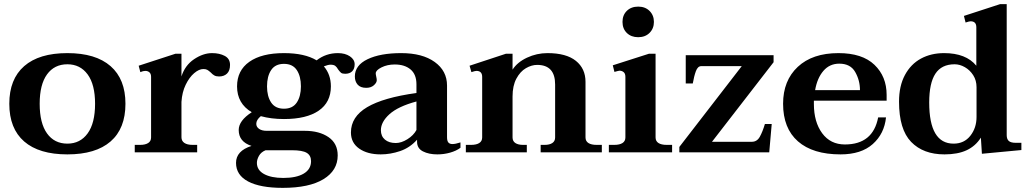

<svg xmlns="http://www.w3.org/2000/svg" viewBox="-20 -737 4974 929"><path d="M25 -235Q25 -354 97 -417Q169 -480 306 -480Q443 -480 515 -417Q587 -354 587 -235Q587 -115 515 -52.5Q443 10 306 10Q169 10 97 -52.5Q25 -115 25 -235ZM440 -235Q440 -328 404 -377Q368 -426 306 -426Q243 -426 207.5 -377Q172 -328 172 -235Q172 -141 207.5 -91.5Q243 -42 306 -42Q368 -42 404 -91.5Q440 -141 440 -235Z M1093 -423Q1093 -395 1078.5 -381Q1064 -367 1040 -367Q1026 -367 1017 -372Q1008 -377 1000 -386Q990 -395 983 -399Q976 -403 964 -403Q943 -403 919.5 -383Q896 -363 878.5 -327Q861 -291 858 -244V-73Q858 -55 872 -45.5Q886 -36 912 -36H934V0H632V-36H658Q683 -36 697 -45Q711 -54 711 -72V-365Q711 -380 703 -387Q695 -394 683 -394Q673 -394 659 -388L651 -419L829 -477H858V-367Q875 -421 919 -450.5Q963 -480 1006 -480Q1042 -480 1067.5 -466.5Q1093 -453 1093 -423Z M1696 -426Q1696 -404 1684 -392Q1672 -380 1650 -380Q1636 -380 1630 -385Q1624 -390 1616 -401Q1610 -412 1602.5 -418Q1595 -424 1579 -424Q1568 -424 1547 -416Q1581 -376 1581 -319Q1581 -242 1522 -201.5Q1463 -161 1354 -161Q1292 -161 1242 -175Q1220 -157 1220 -138Q1220 -123 1233.5 -113.5Q1247 -104 1271 -104H1455Q1525 -104 1569.5 -73.5Q1614 -43 1614 15Q1614 88 1545 130Q1476 172 1348 172Q1239 172 1180.5 141Q1122 110 1122 51Q1122 -7 1197 -31Q1135 -51 1135 -108Q1135 -153 1198 -194Q1127 -236 1127 -319Q1127 -396 1186.5 -438Q1246 -480 1354 -480Q1454 -480 1512 -445Q1557 -480 1615 -480Q1650 -480 1673 -464.5Q1696 -449 1696 -426ZM1436 -319Q1436 -368 1416 -398Q1396 -428 1354 -428Q1312 -428 1292 -398Q1272 -368 1272 -319Q1272 -271 1292 -241Q1312 -211 1354 -211Q1396 -211 1416 -241Q1436 -271 1436 -319ZM1223 51Q1223 86 1257.5 105Q1292 124 1351 124Q1414 124 1449.5 103Q1485 82 1485 43Q1485 15 1464 2.5Q1443 -10 1393 -10H1265Q1243 -1 1233 17Q1223 35 1223 51Z M1678 -96Q1678 -172 1756.5 -218.5Q1835 -265 1995 -287V-329Q1995 -377 1966.5 -401Q1938 -425 1890 -425Q1854 -425 1826 -411Q1798 -397 1798 -382Q1798 -377 1800.5 -366Q1803 -355 1803 -349Q1803 -337 1789 -324.5Q1775 -312 1752 -312Q1724 -312 1710.5 -327.5Q1697 -343 1697 -367Q1697 -421 1758.5 -450.5Q1820 -480 1921 -480Q2024 -480 2083.5 -437Q2143 -394 2143 -323V-73Q2143 -55 2149.5 -47.5Q2156 -40 2169 -40Q2184 -40 2208 -48V-22Q2188 -7 2158 1.5Q2128 10 2096 10Q2055 10 2026.5 -4.5Q1998 -19 1998 -51V-61Q1963 -22 1916 -6Q1869 10 1822 10Q1758 10 1718 -18Q1678 -46 1678 -96ZM1995 -108V-246Q1906 -222 1864.5 -184.5Q1823 -147 1823 -107Q1823 -78 1842.5 -61.5Q1862 -45 1895 -45Q1922 -45 1951.5 -63.5Q1981 -82 1995 -108Z M2892 -36V0H2596V-36H2615Q2639 -36 2652.5 -45Q2666 -54 2666 -72V-328Q2666 -423 2579 -423Q2552 -423 2524.5 -407Q2497 -391 2478.5 -356.5Q2460 -322 2460 -270V-72Q2460 -54 2473.5 -45Q2487 -36 2511 -36H2529V0H2234V-36H2259Q2285 -36 2299 -45Q2313 -54 2313 -72V-365Q2313 -394 2285 -394Q2279 -394 2261 -388L2252 -419L2428 -477H2460V-400Q2483 -436 2530 -458Q2577 -480 2629 -480Q2720 -480 2766.5 -442.5Q2813 -405 2813 -341V-72Q2813 -54 2827 -45Q2841 -36 2867 -36Z M2992 -631Q2992 -664 3013 -684.5Q3034 -705 3068 -705Q3102 -705 3123 -684Q3144 -663 3144 -631Q3144 -599 3123 -578Q3102 -557 3068 -557Q3034 -557 3013 -577.5Q2992 -598 2992 -631ZM2926 -36H2952Q2978 -36 2992 -45Q3006 -54 3006 -72V-365Q3006 -381 2997.5 -388Q2989 -395 2977 -395Q2974 -395 2967.5 -393Q2961 -391 2953 -389L2945 -421L3120 -477H3152V-72Q3152 -54 3166 -45Q3180 -36 3206 -36H3232V0H2926Z M3267 -26 3569 -417H3373Q3356 -417 3347 -392.5Q3338 -368 3332 -333H3298V-470H3723V-436L3425 -51H3618Q3643 -51 3656.5 -75.5Q3670 -100 3681 -137H3714L3702 0H3267Z M3918 -250V-234Q3918 -147 3958 -92.5Q3998 -38 4068 -38Q4204 -38 4229 -169H4267Q4259 -90 4203 -40Q4147 10 4047 10Q3913 10 3841 -53Q3769 -116 3769 -235Q3769 -347 3840 -413.5Q3911 -480 4037 -480Q4152 -480 4211 -423.5Q4270 -367 4270 -278V-250ZM3924 -301H4141Q4141 -348 4118 -388.5Q4095 -429 4041 -429Q3994 -429 3964 -394Q3934 -359 3924 -301Z M4330 -245Q4330 -321 4358.5 -374Q4387 -427 4436 -453.5Q4485 -480 4548 -480Q4654 -480 4704 -419V-605Q4704 -634 4676 -634Q4670 -634 4652 -628L4644 -660L4819 -717H4851V-83Q4851 -64 4861 -55Q4871 -46 4895 -46H4922V-11L4731 7L4726 -71Q4700 -30 4657 -10Q4614 10 4550 10Q4447 10 4388.5 -50.5Q4330 -111 4330 -245ZM4705 -171V-315Q4705 -348 4689 -373Q4673 -398 4648.5 -412Q4624 -426 4599 -426Q4536 -426 4506 -380.5Q4476 -335 4476 -241Q4476 -42 4594 -42Q4645 -42 4675 -80Q4705 -118 4705 -171Z"/></svg>

Font: Taviraj SemiBold
Style: Regular
Weight: 600
Designer: Katatrad Team
Foundry: CadsonDemak
Version: Version 1.001